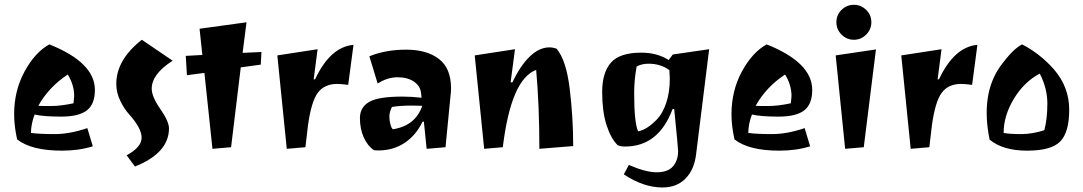

<svg xmlns="http://www.w3.org/2000/svg" viewBox="-20 -620 4598 815"><path d="M189.5 -431.6Q382.8 -354.5 382.8 -238.3Q382.8 -177.7 348.6 -151.4Q314.5 -125 239.7 -125Q165 -125 127 -133.8Q112.3 -96.7 111.3 -55.7Q147.5 -50.8 211.9 -50.8Q276.4 -50.8 350.6 -76.2L374 1Q315.4 19.5 243.2 19.5Q113.3 19.5 52.7 -28.3Q40 -85 40 -134.8Q40 -235.4 84.5 -316.9Q128.9 -398.4 189.5 -431.6ZM142.6 -170.9Q152.3 -169.9 194.8 -169.9Q237.3 -169.9 292 -181.6Q293.9 -196.3 294.9 -211.9Q294.9 -259.8 267.6 -303.7Q187.5 -251 142.6 -170.9Z M473.6 -263.7Q473.6 -366.2 582 -451.2L712.9 -362.3Q624 -305.7 624 -243.2Q624 -210 660.6 -157.2Q697.3 -104.5 697.3 -75.2Q697.3 29.3 552.7 86.9L517.6 39.1Q581.1 4.9 581.1 -35.6Q581.1 -76.2 527.3 -135.7Q506.8 -158.2 490.2 -192.9Q473.6 -227.5 473.6 -263.7Z M881.8 11.7 847.7 -310.5 773.4 -300.8 768.6 -382.8 838.9 -386.7 827.1 -498 1026.4 -525.4 1009.8 -395.5 1089.8 -399.4 1086.9 -345.7 1002 -334 960.9 4.9Z M1411.1 -263.7Q1356.4 -263.7 1328.6 -225.6Q1300.8 -187.5 1287.1 -85.9L1276.4 4.9L1197.3 11.7L1157.2 -384.8L1328.1 -411.1L1311.5 -283.2H1317.4Q1381.8 -420.9 1480.5 -429.7L1458 -259.8Q1428.7 -263.7 1411.1 -263.7Z M1586.9 18.6Q1573.2 18.6 1567.4 17.6Q1540 -1 1523.9 -37.1Q1507.8 -73.2 1507.8 -118.7Q1507.8 -164.1 1546.4 -187Q1585 -210 1688.5 -210Q1726.6 -210 1769.5 -205.1L1767.6 -222.7Q1764.6 -254.9 1737.3 -273.4Q1710 -292 1667.5 -292Q1625 -292 1583 -265.6L1547.9 -380.9Q1616.2 -409.2 1704.1 -409.2Q1792 -409.2 1843.3 -369.6Q1894.5 -330.1 1894.5 -246.1Q1894.5 -226.6 1892.6 -215.8L1871.1 4.9L1791 11.7L1779.3 -103.5H1773.4Q1746.1 -45.9 1697.8 -13.7Q1649.4 18.6 1586.9 18.6ZM1772.5 -170.9 1730.5 -171.9Q1677.7 -171.9 1643.6 -166Q1632.8 -143.6 1632.8 -126Q1632.8 -108.4 1637.2 -92.3Q1641.6 -76.2 1647.5 -71.3Q1743.2 -85.9 1772.5 -170.9Z M2312.5 -418.9Q2327.1 -418.9 2342.8 -413.1Q2383.8 -364.3 2398.4 -242.2Q2413.1 -120.1 2413.1 0L2269.5 11.7Q2269.5 -172.9 2255.9 -323.2Q2149.4 -284.2 2114.3 4.9L2035.2 11.7L1995.1 -384.8L2166 -411.1L2147.5 -270.5H2155.3Q2187.5 -339.8 2228 -379.4Q2268.6 -418.9 2312.5 -418.9Z M2733.4 -349.6Q2704.1 -349.6 2682.6 -337.9Q2671.9 -283.2 2671.9 -224.6Q2671.9 -100.6 2688.5 -62.5Q2726.6 -69.3 2769.5 -114.3Q2793 -138.7 2808.1 -183.6Q2823.2 -228.5 2823.2 -287.1Q2823.2 -296.9 2821.3 -322.3Q2784.2 -349.6 2733.4 -349.6ZM2792 175.8Q2711.9 175.8 2627.9 120.1L2649.4 80.1Q2720.7 111.3 2767.6 111.3Q2814.5 111.3 2836.4 86.4Q2858.4 61.5 2858.4 20.5Q2858.4 7.8 2841.8 -157.2H2835Q2775.4 2 2633.8 2Q2614.3 2 2601.6 -3.9Q2572.3 -33.2 2554.2 -90.3Q2536.1 -147.5 2536.1 -229.5Q2536.1 -311.5 2573.2 -354Q2610.4 -396.5 2702.1 -396.5Q2769.5 -396.5 2818.4 -365.2L2835.9 -388.7L2990.2 -411.1L2934.6 36.1Q2926.8 100.6 2889.6 138.2Q2852.5 175.8 2792 175.8Z M3234.4 -431.6Q3427.7 -354.5 3427.7 -238.3Q3427.7 -177.7 3393.6 -151.4Q3359.4 -125 3284.7 -125Q3210 -125 3171.9 -133.8Q3157.2 -96.7 3156.2 -55.7Q3192.4 -50.8 3256.8 -50.8Q3321.3 -50.8 3395.5 -76.2L3418.9 1Q3360.4 19.5 3288.1 19.5Q3158.2 19.5 3097.7 -28.3Q3085 -85 3085 -134.8Q3085 -235.4 3129.4 -316.9Q3173.8 -398.4 3234.4 -431.6ZM3187.5 -170.9Q3197.3 -169.9 3239.7 -169.9Q3282.2 -169.9 3336.9 -181.6Q3338.9 -196.3 3339.8 -211.9Q3339.8 -259.8 3312.5 -303.7Q3232.4 -251 3187.5 -170.9Z M3567.4 11.7 3527.3 -384.8 3698.2 -410.2 3646.5 4.9ZM3552.2 -473.1Q3530.3 -495.1 3530.3 -525.9Q3530.3 -556.6 3552.2 -578.1Q3574.2 -599.6 3604.5 -599.6Q3634.8 -599.6 3656.7 -578.1Q3678.7 -556.6 3678.7 -525.9Q3678.7 -495.1 3656.7 -473.1Q3634.8 -451.2 3604.5 -451.2Q3574.2 -451.2 3552.2 -473.1Z M4059.6 -263.7Q4004.9 -263.7 3977.1 -225.6Q3949.2 -187.5 3935.5 -85.9L3924.8 4.9L3845.7 11.7L3805.7 -384.8L3976.6 -411.1L3960 -283.2H3965.8Q4030.3 -420.9 4128.9 -429.7L4106.4 -259.8Q4077.1 -263.7 4059.6 -263.7Z M4454.1 -325.2Q4518.6 -250 4518.6 -154.3Q4518.6 -58.6 4480.5 -19.5Q4442.4 19.5 4339.8 19.5Q4237.3 19.5 4180.7 -27.3Q4141.6 -218.8 4225.6 -337.9Q4278.3 -411.1 4318.4 -431.6Q4394.5 -392.6 4454.1 -325.2ZM4413.1 -67.4Q4425.8 -116.2 4425.8 -180.7Q4425.8 -245.1 4393.6 -307.6Q4327.1 -272.5 4283.7 -200.7Q4240.2 -128.9 4240.2 -55.7Q4265.6 -50.8 4314 -50.8Q4362.3 -50.8 4413.1 -67.4Z"/></svg>

Font: Ravi Prakash
Style: Regular
Weight: 400
Designer: Appaji Ambarisha Darbha
Version: Version 1.0.4; ttfautohint (v1.2.42-39fb)